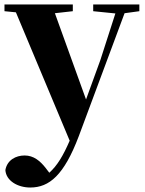

<svg xmlns="http://www.w3.org/2000/svg" viewBox="-27 -566 645 857"><path d="M389 -516 488 -506 421 -298 357 -122 218 -507 298 -516V-546H-7V-516L44 -511L284 62C255 129 228 174 193 205L177 184C152 152 123 128 83 128C44 128 5 148 -3 193C0 241 52 271 108 271C193 271 259 216 325 41L529 -507L595 -516V-546H389Z"/></svg>

Font: Noto Serif CJK HK Black
Style: Regular
Weight: 900
Designer: Ryoko NISHIZUKA 西塚涼子 (kana & ideographs); Frank Grießhammer (Latin, Greek & Cyrillic); Wenlong ZHANG 张文龙 (bopomofo); San
Foundry: Adobe
Version: Version 2.001;hotconv 1.1.0;makeotfexe 2.6.0